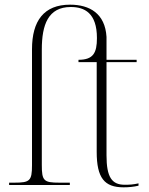

<svg xmlns="http://www.w3.org/2000/svg" viewBox="-20 -792 639 822"><path d="M509 10C530 10 552 8 573 3V-7C551 -2 535 -1 514 -1C459 -1 436 -33 436 -127V-526H565V-536H436V-634C430 -734 364 -772 280 -772C168 -772 117 -703 117 -581V-85C117 -18 108 -10 42 -10H19V0H279V-10H234C167 -10 159 -18 159 -86V-580C159 -686 186 -762 283 -762C341 -762 395 -737 395 -629C395 -565 379 -536 316 -536V-526H394V-142C394 -30 427 10 509 10Z"/></svg>

Font: Noto Serif Display ExtraLight
Style: Regular
Weight: 200
Designer: Monotype Design Team
Foundry: Monotype Imaging Inc.
Version: Version 2.009